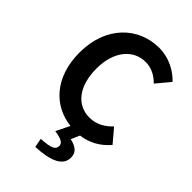

<svg xmlns="http://www.w3.org/2000/svg" viewBox="-293 -865 1244 1244"><g transform="rotate(45 328.5 -243.0)"><path d="M551 -187C511 -144 461 -114 398 -114C281 -114 205 -211 205 -372C205 -531 289 -627 401 -627C457 -627 500 -601 537 -565L615 -659C567 -709 492 -754 398 -754C211 -754 54 -611 54 -367C54 -140 183 -8 349 11L303 104C371 114 390 130 390 154C390 187 362 201 272 206L284 268C419 262 497 228 497 153C497 106 467 83 411 70L437 11C514 1 578 -35 629 -95Z"/></g></svg>

Font: Genne Gothic Bold
Style: Regular
Weight: 700
Designer: Ryoko NISHIZUKA (kana & ideographs); Paul D. Hunt (Latin, Greek & Cyrillic); Wenlong ZHANG (bopomofo); Sandoll Communica
Foundry: Adobe Systems Incorporated
Version: Version 1.004;PS 1.004;hotconv 16.6.51;makeotf.lib2.5.65220